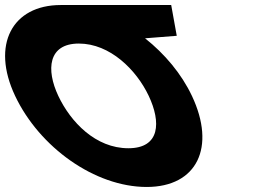

<svg xmlns="http://www.w3.org/2000/svg" viewBox="-182 -747 1098 767"><path d="M50.9 -363.9C1.6 -468.4 9.9 -572.8 132.7 -573L132.7 -573L133 -573H133.1C257.2 -573 362.7 -468.5 412.2 -363.9C461.6 -259.4 458.3 -154.8 330.8 -154.8C199.9 -154.8 100.3 -259.4 50.9 -363.9ZM59.9 -727 60 -726.9C-132.7 -726.6 -218.4 -568.6 -121.6 -363.9C-24.8 -159.1 196.6 -0.1 404 -0.1C605.4 -0.1 681.6 -159.1 584.7 -363.9C543 -452.3 475.9 -531.9 397.5 -594L524.1 -604L501.9 -727Z"/></svg>

Font: Hussar
Style: BdOpOblFive
Weight: 700
Foundry: Cannot Into Space Fonts
Version: Version 2.00